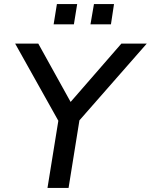

<svg xmlns="http://www.w3.org/2000/svg" viewBox="-20 -918 737 938"><path d="M212 0 265 -328 54 -705H167L325 -420L573 -705H697L368 -330L315 0ZM422 -799 439 -898H537L522 -799ZM242 -799 258 -898H357L341 -799Z"/></svg>

Font: Nunito Sans SemiBold
Style: Italic
Weight: 600
Italic angle: -9°
Designer: Vernon Adams
Foundry: Vernon Adams
Version: Version 3.006; ttfautohint (v1.8.3)